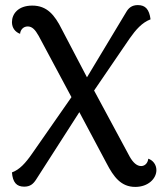

<svg xmlns="http://www.w3.org/2000/svg" viewBox="-20 -724 651 755"><path d="M563 -100C562 -86 552 -71 535 -71C518 -71 503 -85 490 -108L350 -368L490 -573C514 -607 538 -635 572 -648C567 -687 552 -704 522 -704C498 -704 485 -692 476 -676L322 -420L223 -609C195 -665 165 -702 107 -702C51 -702 27 -669 27 -637C27 -614 40 -598 59 -591C60 -606 71 -620 89 -620C106 -620 118 -608 132 -583L261 -342L107 -121C80 -82 57 -57 27 -46C30 -7 45 10 75 10C99 10 111 -1 122 -18L292 -283L399 -82C427 -28 456 11 512 11C563 11 595 -22 595 -55C595 -77 581 -94 563 -100Z"/></svg>

Font: Arima Koshi Medium
Style: Regular
Weight: 500
Designer: Joana Correia and Natanael Gama
Foundry: NDISCOVER
Version: Version 1.019;PS 001.019;hotconv 1.0.88;makeotf.lib2.5.64775